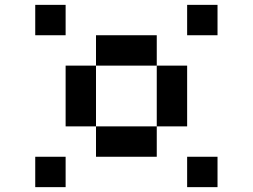

<svg xmlns="http://www.w3.org/2000/svg" viewBox="-20 -770 1040 790"><path d="M125 -750H250V-625H125ZM750 -750H875V-625H750ZM375 -625H625V-500H375ZM625 -500H750V-250H625ZM625 -250V-125H375V-250ZM375 -250H250V-500H375ZM125 -125H250V0H125ZM750 -125H875V0H750Z"/></svg>

Font: Dogica Pixel
Style: Regular
Weight: 400
Designer: Roberto Mocci
Version: Version 001.000